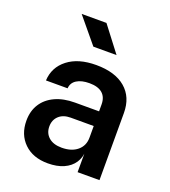

<svg xmlns="http://www.w3.org/2000/svg" viewBox="-143 -889 887 1004"><g transform="rotate(20 300.0 -387.5)"><path d="M238.5 10Q155.3 10 106.5 -37.5Q57.6 -85 57.6 -162Q57.6 -215.9 82.7 -255.1Q107.7 -294.3 154.3 -315.8Q200.9 -337.3 264.4 -337.3H398.1V-375.6Q398.1 -416.1 373.5 -437.4Q348.9 -458.6 301 -458.6Q257.2 -458.6 230.7 -441.9Q204.3 -425.3 202.3 -394.2H81.9Q85.7 -468.6 144.4 -514.3Q203.1 -560 302.2 -560Q407.4 -560 465.3 -510.8Q523.2 -461.7 523.2 -373.3V0H401.4V-105.3H381.2L402.8 -122.9Q402.8 -82.3 382.8 -52.5Q362.8 -22.6 326.1 -6.3Q289.4 10 238.5 10ZM278.7 -91.7Q333.6 -91.7 365.8 -118.8Q398.1 -145.8 398.1 -190.9V-255.6H270.3Q228.6 -255.6 204.6 -233.2Q180.6 -210.8 180.6 -174.4Q180.6 -137.1 206.5 -114.4Q232.3 -91.7 278.7 -91.7ZM254.4 -645 138.3 -785H276.3L383.4 -645Z"/></g></svg>

Font: Atlassian Mono
Style: Regular
Weight: 400
Monospace: yes
Designer: Philipp Nurullin, Konstantin Bulenkov
Foundry: Modifications by Atlassian Pty Ltd, manufactured by JetBrains
Version: Version 2.304